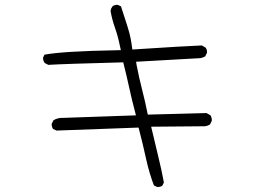

<svg xmlns="http://www.w3.org/2000/svg" viewBox="-20 -751 1040 782"><path d="M622.1 10.7Q633.3 10.7 641.1 5.4L647.5 -7.8Q638.2 -58.1 625.7 -109.1Q613.3 -160.2 595.7 -234.9L815.4 -236.8Q826.2 -238.3 835.4 -244.1L842.3 -258.3Q842.8 -259.8 842.8 -260.7Q842.8 -272.9 836.9 -281.7L820.8 -290.5L582 -284.2Q570.3 -341.8 558.6 -386.7Q546.9 -431.6 536.6 -484.9L534.2 -499.5L795.9 -514.2Q806.2 -515.6 815.9 -521.5L822.8 -535.6Q823.2 -537.1 823.2 -538.1Q823.2 -549.8 817.4 -557.1L801.8 -565.9Q735.8 -563.5 519 -549.3Q515.1 -579.1 512.5 -592Q509.8 -605 507.8 -613.3Q503.4 -630.4 494.4 -658.4Q485.4 -686.5 472.7 -725.1L460.4 -731Q459 -731.4 455.6 -731.4Q452.1 -731.4 447.3 -730Q442.4 -728.5 438 -725.1Q432.1 -717.3 430.2 -707Q436 -672.4 448.5 -637.2Q460.9 -602.1 468.8 -562L472.2 -546.9L456.1 -546.4Q235.8 -542.5 161.1 -528.3L155.8 -517.1Q155.3 -516.1 155.3 -515.1Q155.3 -502.9 162.6 -494.1L176.8 -486.8Q236.8 -490.7 481.9 -497.1Q496.1 -441.4 505.9 -395.5Q515.6 -349.6 533.7 -281.2L240.2 -271Q236.3 -271 233.9 -271Q213.9 -271 197.8 -261.2L190.9 -247.6Q190.4 -246.1 190.4 -244.4Q190.4 -242.7 190.7 -240.2Q190.9 -237.8 191.9 -235.4Q192.9 -230.5 195.8 -226.1L210 -219.2L544.4 -231.4Q562.5 -162.1 575.2 -103Q587.4 -47.4 606.9 4.4L619.6 10.3Q621.1 10.7 622.1 10.7Z"/></svg>

Font: NaikaiFont
Style: ExtraLight
Weight: 200
Version: Version 1.89